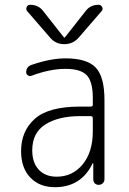

<svg xmlns="http://www.w3.org/2000/svg" viewBox="-20 -775 540 805"><path d="M393.6 -754.9Q403.3 -754.9 408.2 -745.6Q413.1 -736.3 406.2 -728.5L311.5 -619.1Q287.1 -589.8 249.5 -589.8Q211.9 -589.8 188.5 -619.1L93.8 -728.5Q87.9 -735.4 91.8 -745.1Q95.7 -754.9 106.4 -754.9Q141.6 -754.9 161.1 -728.5L248 -618.2Q249 -617.2 250 -617.2L252 -618.2L338.9 -728.5Q358.4 -754.9 393.6 -754.9ZM315.4 -288.1Q225.6 -288.1 170.4 -253.4Q115.2 -218.8 115.2 -144.5Q115.2 -92.8 142.6 -63.5Q169.9 -34.2 217.8 -34.2Q284.2 -34.2 326.7 -85.9Q369.1 -137.7 369.1 -224.6V-279.3Q369.1 -288.1 360.4 -288.1ZM210 9.8Q145.5 9.8 106.9 -30.8Q68.4 -71.3 68.4 -141.6Q68.4 -225.6 126 -276.9Q183.6 -328.1 315.4 -328.1H360.4Q369.1 -328.1 369.1 -335.9V-365.2Q369.1 -432.6 343.8 -459.5Q318.4 -486.3 254.9 -486.3Q188.5 -486.3 111.3 -457Q104.5 -454.1 97.2 -459Q89.8 -463.9 89.8 -471.7Q89.8 -495.1 112.3 -502.9Q191.4 -530.3 254.9 -530.3Q344.7 -530.3 381.3 -491.7Q418 -453.1 418 -355.5V-23.4Q418 -13.7 411.1 -6.8Q404.3 0 394 0Q383.8 0 377.4 -6.3Q371.1 -12.7 371.1 -23.4V-89.8Q371.1 -90.8 369.1 -90.8Q368.2 -90.8 368.2 -89.8Q320.3 9.8 210 9.8Z"/></svg>

Font: Rounded-X Mgen+ 2m light
Style: Regular
Weight: 200
Designer: [Source Han Sans]
Ryoko NISHIZUKA  (kana & ideographs); Paul D. Hunt (Latin, Greek & Cyrillic); Wenlong ZHANG  (bopomofo
Version: Version 1.059.20150602